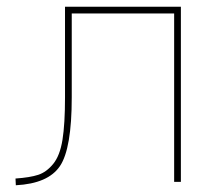

<svg xmlns="http://www.w3.org/2000/svg" viewBox="-20 -540 638 570"><path d="M173 -251V-520H517V0H497V-500H193V-251Q193 -99 158 -47Q123 5 27 10L26 -10Q69 -13 93.5 -21Q118 -29 138 -53.5Q158 -78 165.5 -125Q173 -172 173 -251Z"/></svg>

Font: Mplus 1p Thin
Style: Regular
Weight: 250
Version: Version 1.061